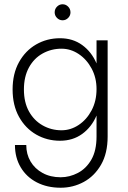

<svg xmlns="http://www.w3.org/2000/svg" viewBox="-20 -649 598 899"><path d="M236 -591Q236 -607 247 -618Q258 -629 273 -629Q288 -629 299 -618Q310 -607 310 -591Q310 -576 299 -565Q288 -554 273 -554Q258 -554 247 -565Q236 -576 236 -591ZM50 30H103Q103 73 123 107Q143 141 179.5 161Q216 181 264 181Q306 181 345 160.5Q384 140 408 98Q432 56 432 -10V-108Q409 -54 365 -22Q321 10 261 10Q200 10 149.5 -19Q99 -48 69 -102Q39 -156 39 -230Q39 -304 69 -358Q99 -412 149.5 -441Q200 -470 261 -470Q321 -470 365 -438Q409 -406 432 -352V-460H484V-10Q484 69 453 122.5Q422 176 372 203Q322 230 264 230Q201 230 152.5 205Q104 180 77 134.5Q50 89 50 30ZM92 -230Q92 -170 115.5 -127.5Q139 -85 179.5 -62Q220 -39 268 -39Q311 -39 348.5 -64Q386 -89 409 -132.5Q432 -176 432 -232Q432 -285 409 -328Q386 -371 348.5 -396Q311 -421 268 -421Q220 -421 179.5 -398.5Q139 -376 115.5 -333Q92 -290 92 -230Z"/></svg>

Font: Jost* Light
Style: Regular
Weight: 300
Version: Version 3.7